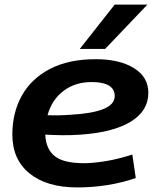

<svg xmlns="http://www.w3.org/2000/svg" viewBox="-20 -810 686 840"><path d="M574 -31Q453 10 318 10Q185 10 109.5 -51Q34 -112 34 -221Q34 -317 75.5 -391.5Q117 -466 198.5 -508.5Q280 -551 399 -551Q503 -551 566 -512Q629 -473 629 -404Q629 -325 552.5 -278Q476 -231 334 -221Q290 -218 251 -218.5Q212 -219 178 -221Q181 -157 220 -126.5Q259 -96 347 -96Q387 -96 442.5 -105Q498 -114 559 -134ZM381 -451Q309 -451 258 -412.5Q207 -374 188 -306Q212 -305 237.5 -305.5Q263 -306 290 -308Q381 -313 431 -332.5Q481 -352 482 -389Q482 -451 381 -451ZM329 -596 482 -790H625L440 -596Z"/></svg>

Font: Georama Extended SemiBold
Style: Italic
Weight: 600
Width: 7
Italic angle: -9°
Designer: Jean-Baptiste Levee
Foundry: Production Type
Version: Version 1.000